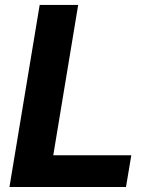

<svg xmlns="http://www.w3.org/2000/svg" viewBox="-20 -747 607 767"><path d="M483.3 0H17.8L138.5 -727.3H292.3L192.8 -126.8H504.6Z"/></svg>

Font: Linik Sans
Style: Bold Italic
Weight: 700
Italic angle: 9°
Designer: Fonts by Rasmus Andersson / Changes by Cristiano Sobral with parts from Marc Monis
Foundry: rsms
Version: Version 3.020; ttfautohint (v1.6)